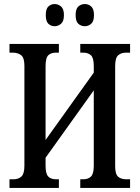

<svg xmlns="http://www.w3.org/2000/svg" viewBox="-20 -932 692 952"><path d="M27 0V-43H47Q71 -43 86 -56.5Q101 -70 101 -110V-606Q101 -646 84.5 -658.5Q68 -671 43 -671H27V-714H272V-671H258Q233 -671 219.5 -658Q206 -645 206 -605V-238L445 -572V-604Q445 -645 431 -658Q417 -671 392 -671H378V-714H625V-671H606Q581 -671 566 -658Q551 -645 551 -604V-108Q551 -68 566 -55.5Q581 -43 606 -43H625V0H378V-43H392Q417 -43 431 -56.5Q445 -70 445 -111V-484L206 -150V-110Q206 -70 219.5 -56.5Q233 -43 258 -43H272V0ZM401 -802Q382 -802 368.5 -814Q355 -826 355 -857Q355 -888 368.5 -900Q382 -912 401 -912Q418 -912 432 -900Q446 -888 446 -857Q446 -826 432 -814Q418 -802 401 -802ZM251 -802Q233 -802 220 -814Q207 -826 207 -857Q207 -888 220 -900Q233 -912 251 -912Q268 -912 282.5 -900Q297 -888 297 -857Q297 -826 282.5 -814Q268 -802 251 -802Z"/></svg>

Font: Noto Serif ExtraCondensed Medium
Style: Regular
Weight: 500
Width: 2
Designer: Monotype Design Team
Foundry: Monotype Imaging Inc.
Version: Version 2.015